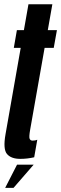

<svg xmlns="http://www.w3.org/2000/svg" viewBox="-20 -742 288 904"><path d="M75.5 6Q32.5 6 13 -16.8Q-6.5 -39.5 6 -110L77.5 -516.5H45L59.5 -600H92.5L114 -722H226.5L205 -600H248L233 -516.5H190L122 -131.5Q116 -97.5 119.5 -88.8Q123 -80 133.5 -80Q147 -80 155.5 -84L141 -1.5Q108.5 6 75.5 6ZM4.4 142.4 60.2 33.4H138.4L43.8 142.4Z"/></svg>

Font: Anybody UltraCondensed SemiBold
Style: Italic
Weight: 600
Width: 1
Italic angle: -10°
Designer: Tyler Finck
Foundry: Etcetera Type Company
Version: Version 1.010; ttfautohint (v1.8.3) -l 8 -r 50 -G 200 -x 14 